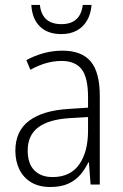

<svg xmlns="http://www.w3.org/2000/svg" viewBox="-20 -745 498 775"><path d="M231.9 -540.5Q309.6 -540.5 346.2 -496.8Q382.8 -453.1 382.8 -357.9V0H345.7L338.9 -89.4H336.4Q323.2 -61.5 303.7 -39.1Q284.2 -16.6 255.1 -3.4Q226.1 9.8 183.1 9.8Q136.7 9.8 105.5 -9.3Q74.2 -28.3 58.1 -61.3Q42 -94.2 42 -136.7Q42 -215.8 97.2 -257.3Q152.3 -298.8 255.4 -305.2L335.4 -310.5V-352.1Q335.4 -432.6 309.3 -465.8Q283.2 -499 228.5 -499Q198.2 -499 167.2 -490.5Q136.2 -481.9 102.5 -463.4L86.4 -502.4Q118.7 -520 155.8 -530.3Q192.9 -540.5 231.9 -540.5ZM335.4 -272.5 260.3 -268.1Q176.3 -262.7 134 -230.7Q91.8 -198.7 91.8 -137.2Q91.8 -85 118.4 -57.6Q145 -30.3 192.4 -30.3Q263.7 -30.3 299.6 -81.1Q335.4 -131.8 335.4 -217.8ZM349.6 -725.1Q346.7 -689 331.5 -662.6Q316.4 -636.2 290 -621.8Q263.7 -607.4 227.1 -607.4Q172.9 -607.4 141.4 -637.7Q109.9 -668 106.4 -725.1H141.1Q143.6 -699.7 154.1 -682.4Q164.6 -665 183.1 -656.2Q201.7 -647.5 228 -647.5Q253.9 -647.5 272.2 -656.5Q290.5 -665.5 301 -683.1Q311.5 -700.7 314 -725.1Z"/></svg>

Font: Open Sans SemiCondensed Light
Style: Regular
Weight: 300
Width: 4
Designer: Monotype Design Team
Foundry: Monotype Imaging Inc.
Version: Version 3.000